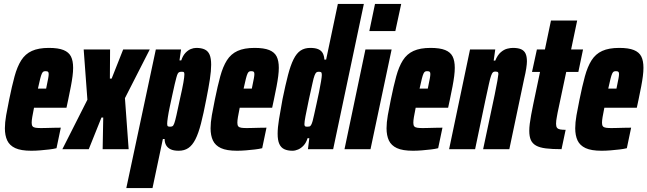

<svg xmlns="http://www.w3.org/2000/svg" viewBox="-20 -763 3311 982"><path d="M140 8Q87 8 58 -5.5Q29 -19 17 -44.5Q5 -70 5 -107Q5 -136 11.5 -173.5Q18 -211 27 -254Q41 -323 54.5 -372.5Q68 -422 88.5 -454.5Q109 -487 143 -502.5Q177 -518 230 -518Q278 -518 305 -507Q332 -496 343 -474Q354 -452 354 -416Q354 -397 351 -373.5Q348 -350 342.5 -321Q337 -292 329 -254L320 -212H154Q148 -182 145 -164.5Q142 -147 142 -135Q142 -122 147 -116.5Q152 -111 163 -109.5Q174 -108 190 -108Q199 -108 217 -108.5Q235 -109 256 -109.5Q277 -110 291 -110L269 -5Q253 -1 231.5 1.5Q210 4 186 6Q162 8 140 8ZM174 -310H216L219 -325Q224 -349 226.5 -362.5Q229 -376 229 -384Q229 -391 227 -394Q225 -397 221.5 -398Q218 -399 213 -399Q207 -399 202.5 -397Q198 -395 194 -386.5Q190 -378 185.5 -360Q181 -342 174 -310Z M299 0 427 -253 408 -510H543L542 -361H551L610 -510H746L619 -261L638 0H505L508 -162H499L434 0Z M626 199 777 -510H906L898 -454H907Q915 -478 928 -492Q941 -506 955.5 -512Q970 -518 984 -518Q1010 -518 1027 -510Q1044 -502 1052 -483.5Q1060 -465 1060 -432Q1060 -401 1053.5 -358Q1047 -315 1035 -255Q1021 -182 1008 -131.5Q995 -81 979.5 -50.5Q964 -20 943.5 -6Q923 8 894 8Q868 8 852.5 0.5Q837 -7 829.5 -20.5Q822 -34 822 -52H813L760 199ZM850 -115Q857 -115 862 -117.5Q867 -120 871.5 -132.5Q876 -145 882.5 -174Q889 -203 900 -255Q913 -312 918 -341Q923 -370 923 -382Q923 -389 921.5 -392Q920 -395 917 -395.5Q914 -396 909 -396Q903 -396 898 -394.5Q893 -393 889.5 -387Q886 -381 882 -366Q879 -356 873.5 -332Q868 -308 861.5 -278Q855 -248 848.5 -217.5Q842 -187 838.5 -163.5Q835 -140 835 -130Q835 -119 839 -117Q843 -115 850 -115Z M1192 8Q1139 8 1110 -5.5Q1081 -19 1069 -44.5Q1057 -70 1057 -107Q1057 -136 1063.5 -173.5Q1070 -211 1079 -254Q1093 -323 1106.5 -372.5Q1120 -422 1140.5 -454.5Q1161 -487 1195 -502.5Q1229 -518 1282 -518Q1330 -518 1357 -507Q1384 -496 1395 -474Q1406 -452 1406 -416Q1406 -397 1403 -373.5Q1400 -350 1394.5 -321Q1389 -292 1381 -254L1372 -212H1206Q1200 -182 1197 -164.5Q1194 -147 1194 -135Q1194 -122 1199 -116.5Q1204 -111 1215 -109.5Q1226 -108 1242 -108Q1251 -108 1269 -108.5Q1287 -109 1308 -109.5Q1329 -110 1343 -110L1321 -5Q1305 -1 1283.5 1.5Q1262 4 1238 6Q1214 8 1192 8ZM1226 -310H1268L1271 -325Q1276 -349 1278.5 -362.5Q1281 -376 1281 -384Q1281 -391 1279 -394Q1277 -397 1273.5 -398Q1270 -399 1265 -399Q1259 -399 1254.5 -397Q1250 -395 1246 -386.5Q1242 -378 1237.5 -360Q1233 -342 1226 -310Z M1476 8Q1451 8 1434 0Q1417 -8 1408.5 -27Q1400 -46 1400 -79Q1400 -110 1407 -153Q1414 -196 1425 -256Q1440 -329 1453 -379Q1466 -429 1481.5 -460Q1497 -491 1517.5 -504.5Q1538 -518 1567 -518Q1593 -518 1608.5 -511Q1624 -504 1631 -490.5Q1638 -477 1639 -458H1648L1708 -743H1841L1684 0H1555L1562 -56H1553Q1546 -33 1533 -19Q1520 -5 1505 1.5Q1490 8 1476 8ZM1552 -115Q1558 -115 1562.5 -116Q1567 -117 1571 -123.5Q1575 -130 1579 -144Q1582 -154 1587 -178Q1592 -202 1599 -232.5Q1606 -263 1612 -293Q1618 -323 1622 -347Q1626 -371 1626 -380Q1626 -392 1621.5 -394Q1617 -396 1611 -396Q1603 -396 1598.5 -393Q1594 -390 1589 -377.5Q1584 -365 1578 -336.5Q1572 -308 1560 -255Q1548 -198 1542.5 -169Q1537 -140 1537 -128Q1537 -122 1539 -119Q1541 -116 1544.5 -115.5Q1548 -115 1552 -115Z M1869 -604 1898 -743H2032L2002 -604ZM1742 0 1849 -510H1983L1875 0Z M2092 8Q2039 8 2010 -5.5Q1981 -19 1969 -44.5Q1957 -70 1957 -107Q1957 -136 1963.5 -173.5Q1970 -211 1979 -254Q1993 -323 2006.5 -372.5Q2020 -422 2040.5 -454.5Q2061 -487 2095 -502.5Q2129 -518 2182 -518Q2230 -518 2257 -507Q2284 -496 2295 -474Q2306 -452 2306 -416Q2306 -397 2303 -373.5Q2300 -350 2294.5 -321Q2289 -292 2281 -254L2272 -212H2106Q2100 -182 2097 -164.5Q2094 -147 2094 -135Q2094 -122 2099 -116.5Q2104 -111 2115 -109.5Q2126 -108 2142 -108Q2151 -108 2169 -108.5Q2187 -109 2208 -109.5Q2229 -110 2243 -110L2221 -5Q2205 -1 2183.5 1.5Q2162 4 2138 6Q2114 8 2092 8ZM2126 -310H2168L2171 -325Q2176 -349 2178.5 -362.5Q2181 -376 2181 -384Q2181 -391 2179 -394Q2177 -397 2173.5 -398Q2170 -399 2165 -399Q2159 -399 2154.5 -397Q2150 -395 2146 -386.5Q2142 -378 2137.5 -360Q2133 -342 2126 -310Z M2277 0 2384 -510H2513L2505 -453H2513Q2525 -482 2541.5 -496Q2558 -510 2574.5 -514Q2591 -518 2603 -518Q2630 -518 2645.5 -511Q2661 -504 2668 -489Q2675 -474 2675 -449Q2675 -436 2671.5 -413Q2668 -390 2661 -361L2585 0H2451L2510 -278Q2520 -326 2524 -350Q2528 -374 2529 -384Q2529 -390 2527.5 -392.5Q2526 -395 2522.5 -396Q2519 -397 2513 -397Q2506 -397 2501.5 -393.5Q2497 -390 2492 -376.5Q2487 -363 2480.5 -333Q2474 -303 2462 -248L2410 0Z M2852 0Q2804 0 2772 -4Q2740 -8 2721.5 -18.5Q2703 -29 2695 -47Q2687 -65 2687 -94Q2687 -110 2689.5 -130Q2692 -150 2696.5 -174.5Q2701 -199 2707 -228L2742 -395H2701L2726 -510H2767L2798 -658H2932L2901 -510H2962L2938 -395H2876L2832 -187Q2830 -175 2828 -165Q2826 -155 2825 -146.5Q2824 -138 2824 -130Q2824 -116 2829 -109.5Q2834 -103 2845 -101Q2856 -99 2873 -99Z M3057 8Q3004 8 2975 -5.5Q2946 -19 2934 -44.5Q2922 -70 2922 -107Q2922 -136 2928.5 -173.5Q2935 -211 2944 -254Q2958 -323 2971.5 -372.5Q2985 -422 3005.5 -454.5Q3026 -487 3060 -502.5Q3094 -518 3147 -518Q3195 -518 3222 -507Q3249 -496 3260 -474Q3271 -452 3271 -416Q3271 -397 3268 -373.5Q3265 -350 3259.5 -321Q3254 -292 3246 -254L3237 -212H3071Q3065 -182 3062 -164.5Q3059 -147 3059 -135Q3059 -122 3064 -116.5Q3069 -111 3080 -109.5Q3091 -108 3107 -108Q3116 -108 3134 -108.5Q3152 -109 3173 -109.5Q3194 -110 3208 -110L3186 -5Q3170 -1 3148.5 1.5Q3127 4 3103 6Q3079 8 3057 8ZM3091 -310H3133L3136 -325Q3141 -349 3143.5 -362.5Q3146 -376 3146 -384Q3146 -391 3144 -394Q3142 -397 3138.5 -398Q3135 -399 3130 -399Q3124 -399 3119.5 -397Q3115 -395 3111 -386.5Q3107 -378 3102.5 -360Q3098 -342 3091 -310Z"/></svg>

Font: Saira ExtraCondensed Black
Style: Italic
Weight: 900
Width: 2
Italic angle: -12°
Designer: Hector Gatti with collaboration of the Omnibus-Type team
Foundry: Omnibus-Type
Version: Version 1.101